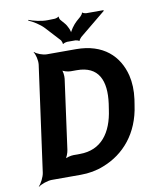

<svg xmlns="http://www.w3.org/2000/svg" viewBox="-101 -996 863 1096"><g transform="rotate(-10 331.0 -448.5)"><path d="M113 0H281C329 0 374 -8 416 -25C538 -72 631 -178 653 -339L658 -371C665 -422 663 -468 653 -510C624 -626 537 -711 379 -711H210C186 -711 151 -725 140 -737L138 -735C148 -722 157 -685 154 -661L70 -50C67 -26 48 11 34 24L35 26C50 14 89 0 113 0ZM509 -372 504 -339C486 -208 422 -118 297 -118H262C245 -118 215 -111 205 -102L208 -99C218 -108 229 -137 231 -154L286 -556C288 -573 285 -602 277 -611L274 -609C282 -600 310 -592 327 -592H363C489 -592 527 -504 509 -372ZM341 -867 322 -889C318 -892 312 -906 315 -910L311 -911C309 -907 294 -903 288 -903L249 -902C212 -901 165 -913 140 -923L139 -919C163 -909 203 -885 226 -860L304 -775C306 -771 312 -758 310 -755L314 -753C316 -757 331 -761 336 -761H385C390 -761 403 -757 405 -754L408 -755C407 -758 418 -771 421 -774L572 -898L573 -903H472C467 -903 452 -907 452 -911L448 -909C450 -906 439 -892 435 -889L411 -868C393 -852 367 -817 365 -800H369C371 -817 355 -852 341 -867Z"/></g></svg>

Font: Asimov
Style: EdgeIt
Weight: 500
Designer: Google
Version: Version 2.000980: 2014